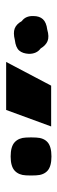

<svg xmlns="http://www.w3.org/2000/svg" viewBox="204 -978 191 640"><g transform="rotate(-90 300.0 -657.5)"><path d="M254 -733H414L335 -583H199ZM99 -582Q66 -582 51.5 -595Q37 -608 36 -633Q35 -650 36 -667Q37 -691 51.5 -704.5Q66 -718 99 -718Q132 -718 146.5 -704.5Q161 -691 162 -667Q163 -650 162 -633Q161 -608 146.5 -595Q132 -582 99 -582ZM459 -618Q441 -631 441 -657Q442 -678 452 -689.5Q462 -701 487 -704Q511 -710 525.5 -704.5Q540 -699 550 -681Q568 -668 567 -642Q567 -622 556.5 -610.5Q546 -599 522 -596Q498 -589 483.5 -595Q469 -601 459 -618Z"/></g></svg>

Font: Kreadon
Style: Bold
Weight: 700
Designer: Reiya WATANABE
Foundry: StudioGnu
Version: Version 1.003; ttfautohint (v1.8.4.7-5d5b);gftools[0.9.32]